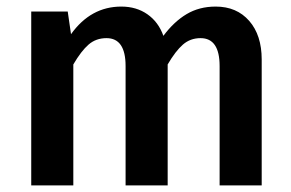

<svg xmlns="http://www.w3.org/2000/svg" viewBox="-20 -564 885 584"><path d="M776 -383V0H648V-363Q648 -448 590 -448Q559 -448 536.5 -428.5Q514 -409 490 -368V0H362V-363Q362 -448 304 -448Q272 -448 249.5 -428.5Q227 -409 203 -368V0H75V-529H186L196 -460Q256 -544 349 -544Q395 -544 428.5 -520.5Q462 -497 477 -455Q509 -498 547.5 -521Q586 -544 636 -544Q700 -544 738 -500.5Q776 -457 776 -383Z"/></svg>

Font: Fira Sans Medium
Style: Regular
Weight: 500
Designer: bBox Type GmbH & Carrois Corporate GbR & Edenspiekermann AG
Foundry: bBox Type GmbH & Carrois Corporate GbR & Edenspiekermann AG
Version: Version 4.301